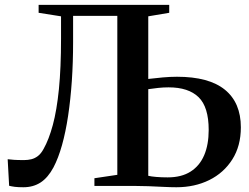

<svg xmlns="http://www.w3.org/2000/svg" viewBox="-20 -763 1022 788"><path d="M76 5.5Q54 5.5 40.8 3.8Q27.5 2 17.5 -0.5L11.5 -109.5Q24 -108 38 -107Q52 -106 79 -106Q94.5 -106 108.8 -109.5Q123 -113 135.8 -122.8Q148.5 -132.5 159 -152Q180.5 -190 196.8 -250Q213 -310 221.8 -397.2Q230.5 -484.5 230.5 -604V-696L138.5 -710.5V-743H674.5V-710.5L588.5 -696V-439Q616.5 -442.5 647.5 -445.2Q678.5 -448 706.5 -448Q837.5 -448 903 -394.8Q968.5 -341.5 968.5 -240.5Q968.5 -164 933.5 -108.8Q898.5 -53.5 838.8 -24Q779 5.5 704 5.5Q682 5.5 651.8 4Q621.5 2.5 589.2 1.2Q557 0 528.5 0H367.5V-31.5L461.5 -45.5V-698H280V-590Q280 -507 274.8 -430.5Q269.5 -354 259.5 -287.5Q249.5 -221 234.5 -167.5Q219.5 -114 199.5 -76Q177 -34 146.8 -14.2Q116.5 5.5 76 5.5ZM668 -35Q725 -35 762.2 -58.8Q799.5 -82.5 818 -126Q836.5 -169.5 836.5 -229.5Q836.5 -324 795 -364.2Q753.5 -404.5 672 -404.5Q650.5 -404.5 629.2 -402.2Q608 -400 588.5 -397V-41.5Q600.5 -38.5 621.5 -36.8Q642.5 -35 668 -35Z"/></svg>

Font: Merriweather 96pt SemiBold
Style: Regular
Weight: 600
Version: Version 2.100